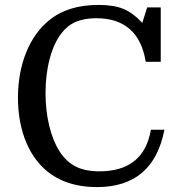

<svg xmlns="http://www.w3.org/2000/svg" viewBox="-20 -750 724 780"><path d="M371 -676Q322 -676 287.5 -661Q253 -646 229 -614Q199 -575 182 -511.5Q165 -448 165 -372Q165 -301 180 -239Q195 -177 222 -135Q249 -93 287.5 -73.5Q326 -54 384 -54Q564 -54 593 -223H648Q603 10 374 10Q236 10 154 -70Q105 -118 79 -191Q53 -264 53 -353Q53 -454 86 -536Q119 -618 179 -667Q255 -730 380 -730Q442 -730 481 -714Q520 -698 558 -657L578 -720H633V-499H572Q558 -587 507.5 -631.5Q457 -676 371 -676Z"/></svg>

Font: Domine
Style: Regular
Weight: 400
Designer: Pablo Impallari, Rodrigo Fuenzalida, Brenda Gallo
Foundry: Pablo Impallari, Rodrigo Fuenzalida, Brenda Gallo
Version: Version 2.000;September 19, 2022;FontCreator 14.0.0.2877 64-